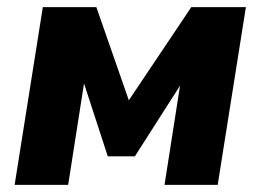

<svg xmlns="http://www.w3.org/2000/svg" viewBox="-20 -518 730 538"><path d="M21 0 100 -498H250L341 -237L516 -498H669L590 0H441L489 -307H503L358 -80H282L208 -307H219L171 0Z"/></svg>

Font: Nunito Sans 10pt SemiCondensed Black
Style: Italic
Weight: 900
Width: 4
Italic angle: -9°
Designer: Vernon Adams
Foundry: Vernon Adams
Version: Version 3.101;gftools[0.9.27]